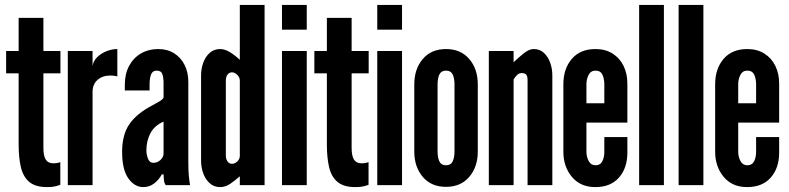

<svg xmlns="http://www.w3.org/2000/svg" viewBox="-20 -755 3218 783"><path d="M172 8Q124.5 8 99.5 -13Q74.5 -34 65.2 -73Q56 -112 56 -166V-456H5V-547H56V-682H157V-547H226.5V-456H157V-151.5Q157 -119.5 166.5 -104.2Q176 -89 197.5 -89Q207 -89 214.2 -90.5Q221.5 -92 226 -94V-1.5Q216 2.5 204.2 5.2Q192.5 8 172 8Z M256.5 0V-547H357.5V-486Q360.5 -506 376 -521.5Q391.5 -537 413.8 -546Q436 -555 458.5 -555V-443Q452 -445.5 444.8 -446.2Q437.5 -447 430.5 -447Q397.5 -447 377.5 -429Q357.5 -411 357.5 -380V0Z M564 8Q529 8 503.5 -27.5Q478 -63 478 -136Q478 -206.5 508.2 -249.5Q538.5 -292.5 599 -324Q618 -334 631 -342Q644 -350 647 -357V-417Q647 -437.5 642.2 -452.2Q637.5 -467 619 -467Q602 -467 596 -451.2Q590 -435.5 590 -412V-386H489V-409Q489 -454 506.8 -486.8Q524.5 -519.5 555.2 -537.2Q586 -555 625 -555Q662.5 -555 690 -537.8Q717.5 -520.5 732.8 -490.2Q748 -460 748 -421V-95Q748 -58.5 750 -38.2Q752 -18 755 0H656Q649.5 -8 648.2 -23.5Q647 -39 647 -44H640Q627.5 -21 608.2 -6.5Q589 8 564 8ZM605 -91Q622.5 -91 634.8 -103Q647 -115 647 -129V-259Q610.5 -243.5 593.8 -212.2Q577 -181 577 -142Q577 -125 583.5 -108Q590 -91 605 -91Z M878 8Q853 8 835.5 -7.5Q818 -23 809 -47.8Q800 -72.5 800 -99V-448Q800 -474.5 808.8 -499Q817.5 -523.5 835 -539.2Q852.5 -555 878 -555Q897 -555 918 -542Q939 -529 958 -511V-735H1059V0H958V-36Q938 -18.5 918.5 -5.2Q899 8 878 8ZM926 -87Q937.5 -87 947.8 -96.5Q958 -106 958 -120V-427Q958 -439 947.8 -449.5Q937.5 -460 926 -460Q915 -460 908 -450.8Q901 -441.5 901 -427V-120Q901 -106 908 -96.5Q915 -87 926 -87Z M1130 0V-547H1231V0ZM1130 -634V-735H1231V-634Z M1429 8Q1381.5 8 1356.5 -13Q1331.5 -34 1322.2 -73Q1313 -112 1313 -166V-456H1262V-547H1313V-682H1414V-547H1483.5V-456H1414V-151.5Q1414 -119.5 1423.5 -104.2Q1433 -89 1454.5 -89Q1464 -89 1471.2 -90.5Q1478.5 -92 1483 -94V-1.5Q1473 2.5 1461.2 5.2Q1449.5 8 1429 8Z M1518.5 0V-547H1619.5V0ZM1518.5 -634V-735H1619.5V-634Z M1799 7Q1738.5 7 1704 -33.8Q1669.5 -74.5 1669.5 -137V-411Q1669.5 -473.5 1704 -514.2Q1738.5 -555 1799 -555Q1859 -555 1893.8 -514.2Q1928.5 -473.5 1928.5 -411V-137Q1928.5 -74.5 1893.8 -33.8Q1859 7 1799 7ZM1799 -81Q1818.5 -81 1826 -96.8Q1833.5 -112.5 1833.5 -137V-411Q1833.5 -436 1826 -451.5Q1818.5 -467 1799 -467Q1779.5 -467 1772 -451.5Q1764.5 -436 1764.5 -411V-137Q1764.5 -112 1772 -96.5Q1779.5 -81 1799 -81Z M1973.5 0V-547H2074.5V-501Q2092.5 -518.5 2115 -536.8Q2137.5 -555 2156.5 -555Q2181.5 -555 2198.5 -539Q2215.5 -523 2224 -498.5Q2232.5 -474 2232.5 -448V0H2131.5V-428Q2131.5 -444 2126 -450.5Q2120.5 -457 2107.5 -457Q2096.5 -457 2088.8 -449.2Q2081 -441.5 2074.5 -431V0Z M2407.5 8Q2347 8 2312.2 -33.8Q2277.5 -75.5 2277.5 -136V-411Q2277.5 -475 2312 -515Q2346.5 -555 2408.5 -555Q2449 -555 2478.2 -536.5Q2507.5 -518 2523 -486.2Q2538.5 -454.5 2538.5 -414V-255H2371.5V-136Q2371.5 -115.5 2380.8 -98.2Q2390 -81 2408.5 -81Q2428 -81 2436.2 -97Q2444.5 -113 2444.5 -136V-196H2538.5V-133Q2538.5 -69.5 2504.2 -30.8Q2470 8 2407.5 8ZM2371.5 -334H2444.5V-411Q2444.5 -433.5 2436.8 -450.2Q2429 -467 2408.5 -467Q2389.5 -467 2380.5 -449.8Q2371.5 -432.5 2371.5 -411Z M2586.5 0V-735H2687.5V0Z M2747.5 0V-735H2848.5V0Z M3026.5 8Q2966 8 2931.2 -33.8Q2896.5 -75.5 2896.5 -136V-411Q2896.5 -475 2931 -515Q2965.5 -555 3027.5 -555Q3068 -555 3097.2 -536.5Q3126.5 -518 3142 -486.2Q3157.5 -454.5 3157.5 -414V-255H2990.5V-136Q2990.5 -115.5 2999.8 -98.2Q3009 -81 3027.5 -81Q3047 -81 3055.2 -97Q3063.5 -113 3063.5 -136V-196H3157.5V-133Q3157.5 -69.5 3123.2 -30.8Q3089 8 3026.5 8ZM2990.5 -334H3063.5V-411Q3063.5 -433.5 3055.8 -450.2Q3048 -467 3027.5 -467Q3008.5 -467 2999.5 -449.8Q2990.5 -432.5 2990.5 -411Z"/></svg>

Font: League Gothic
Style: Regular
Weight: 400
Designer: The League of Moveable Type
Version: Version 2.001